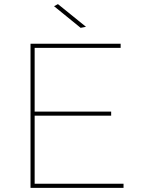

<svg xmlns="http://www.w3.org/2000/svg" viewBox="-20 -911 684 931"><path d="M128 -699H565V-679H148V-370H519V-350H148V-20H579V0H128ZM261 -891 397 -781 371 -776 242 -881Z"/></svg>

Font: Alexandria Thin
Style: Regular
Weight: 250
Designer: Mohamed Gaber
Foundry: Kief Type Foundry
Version: Version 5.100